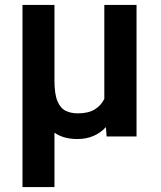

<svg xmlns="http://www.w3.org/2000/svg" viewBox="-20 -548 646 771"><path d="M70.3 -528.3H198.7V-225.1Q198.7 -170.4 210.7 -141.8Q222.7 -113.3 243.9 -103Q265.1 -92.8 292.5 -92.8Q334.5 -92.8 360.1 -108.4Q385.7 -124 398.9 -150.9V-528.3H528.3V0H408.2L405.3 -37.6Q384.3 -14.6 355.5 -2.2Q326.7 10.3 290.5 10.3Q235.4 10.3 198.7 -15.1V203.1H70.3Z"/></svg>

Font: Vazirmatn UI SemiBold
Style: Regular
Weight: 600
Designer: Saber Rastikerdar
Foundry: Saber Rastikerdar
Version: Version 33.003